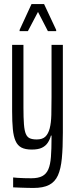

<svg xmlns="http://www.w3.org/2000/svg" viewBox="-20 -732 375 950"><path d="M145 198Q131 198 114.5 197.5Q98 197 81 196.5Q64 196 45 195V146Q53 147 67 148Q81 149 99.5 149.5Q118 150 135 150Q169 150 189 139.5Q209 129 219 106Q229 83 232 44.5Q235 6 235 -50V-61H232Q227 -42 216.5 -26Q206 -10 187.5 -1Q169 8 137 8Q105 8 86 -2Q67 -12 57 -34.5Q47 -57 43.5 -93Q40 -129 40 -182V-510H96V-200Q96 -149 98.5 -117Q101 -85 108 -69Q115 -53 128 -47.5Q141 -42 162 -42Q190 -42 204.5 -56Q219 -70 226 -97Q233 -124 234 -163.5Q235 -203 235 -252V-510H291V-76Q291 -1 286 51.5Q281 104 266.5 136Q252 168 223 183Q194 198 145 198ZM77 -578V-584L136 -712H198L258 -584V-578H217L168 -673L118 -578Z"/></svg>

Font: Saira UltraCondensed
Style: Regular
Weight: 400
Width: 1
Designer: Hector Gatti with collaboration of the Omnibus-Type team
Foundry: Omnibus-Type
Version: Version 1.101